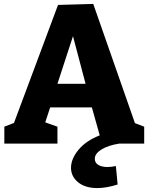

<svg xmlns="http://www.w3.org/2000/svg" viewBox="-20 -730 756 976"><path d="M666 -104 713 -86V0H586Q529 9 495.5 30Q462 51 462 77Q462 98 480 108.5Q498 119 526 119Q546 119 569 114L578 208Q520 226 475 226Q413 226 377 196.5Q341 167 341 123Q341 78 378.5 32Q416 -14 487 -42L447 -184H235L210 -108L272 -86V0H2V-86L51 -105L275 -705L454 -710ZM415 -304 351 -546 272 -304Z"/></svg>

Font: Bitter Pro ExtraBold
Style: Regular
Weight: 800
Designer: Sol Matas, and Bitter project Authors
Foundry: Sol Matas
Version: Version 1.010